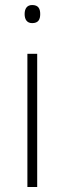

<svg xmlns="http://www.w3.org/2000/svg" viewBox="-20 -744 257 764"><path d="M108 -724C87 -724 78 -709 78 -688C78 -667 87 -652 108 -652C133 -652 140 -667 140 -688C140 -709 133 -724 108 -724ZM128 -530H89V0H128Z"/></svg>

Font: Noto Sans Arabic ExtLt
Style: Regular
Weight: 200
Designer: Monotype Design Team, Nadine Chahine, Nizar Qandah and Khaled Hosny
Foundry: Monotype Imaging Inc.
Version: Version 2.012